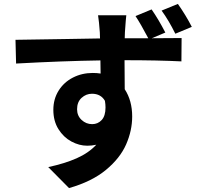

<svg xmlns="http://www.w3.org/2000/svg" viewBox="-20 -870 1040 979"><path d="M887 -850Q929 -790 958 -733L874 -698Q840 -767 804 -816ZM449 -392Q419 -392 396 -371Q373 -350 373 -313Q373 -280 396 -258.5Q419 -237 450 -237Q479 -237 498.5 -258Q518 -279 518 -322Q518 -338 515 -356Q494 -392 449 -392ZM753 -822Q789 -770 823 -704L754 -675L906 -676L905 -557Q785 -563 615 -563L616 -415Q654 -357 654 -276Q654 -204 623 -133.5Q592 -63 520 -3.5Q448 56 332 89L226 -18Q310 -36 371 -63Q432 -90 471 -132Q448 -127 425 -127Q384 -127 344 -148.5Q304 -170 278 -211.5Q252 -253 252 -310Q252 -365 279 -408Q306 -451 352 -474.5Q398 -498 453 -498Q474 -498 493 -495L492 -562Q298 -559 62 -546L59 -667Q275 -670 316 -671L490 -674L489 -705Q485 -761 480 -792H624Q622 -779 617 -706L616 -675H736Q697 -749 671 -788Z"/></svg>

Font: Sinter Bold
Style: Regular
Weight: 700
Foundry: Adobe & rsms
Version: Version 1.000